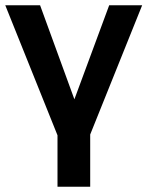

<svg xmlns="http://www.w3.org/2000/svg" viewBox="-20 -524 559 728"><path d="M198 184V-11L0 -504H132L271 -123H253L394 -504H519L322 -14V184Z"/></svg>

Font: Nunitoga
Style: Bold
Weight: 700
Designer: Vernon Adams
Foundry: Vernon Adams
Version: Version 1.0